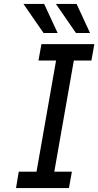

<svg xmlns="http://www.w3.org/2000/svg" viewBox="-20 -963 503 983"><path d="M203 -794 100 -943H206L275 -794ZM369 -794 266 -943H372L441 -794ZM62 0 76 -84H167L267 -653H177L192 -737H463L448 -653H358L258 -84H348L333 0Z"/></svg>

Font: Tomorrow
Style: Italic
Weight: 400
Italic angle: -10°
Designer: Tony de Marco, Monica Rizzolli
Foundry: Just in Type
Version: Version 2.002